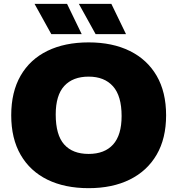

<svg xmlns="http://www.w3.org/2000/svg" viewBox="-20 -971 924 1001"><path d="M442 10Q318 10 227.5 -34.2Q137 -78.5 87.8 -163.5Q38.5 -248.5 38.5 -370Q38.5 -491.5 87.5 -576.5Q136.5 -661.5 227.2 -705.8Q318 -750 442 -750Q566.5 -750 657 -705.2Q747.5 -660.5 796.8 -575.8Q846 -491 846 -370Q846 -249 796.5 -164.2Q747 -79.5 656.5 -34.8Q566 10 442 10ZM442 -168.5Q525.5 -168.5 569.8 -217.8Q614 -267 614 -366Q614 -471 569 -521.2Q524 -571.5 442 -571.5Q360 -571.5 315.2 -523Q270.5 -474.5 270.5 -374Q270.5 -267.5 314.5 -218Q358.5 -168.5 442 -168.5ZM478.5 -793 391 -951H560.5L637 -793ZM247.5 -793 160 -951H329.5L406 -793Z"/></svg>

Font: Encode Sans Semi Expanded Black
Style: Regular
Weight: 900
Width: 6
Designer: Multiple Designers
Foundry: Impallari Type
Version: Version 3.000; ttfautohint (v1.8.3) -l 8 -r 50 -G 200 -x 14 